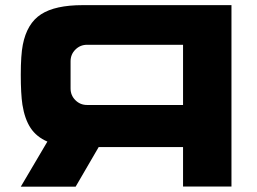

<svg xmlns="http://www.w3.org/2000/svg" viewBox="-20 -720 991 740"><path d="M162.6 -174.3Q120.6 -192.4 97.9 -226.8Q75.2 -261.2 66.4 -316.4Q60.1 -358.9 60.1 -431.6Q60.1 -507.8 67.9 -547.4Q84 -629.9 138.4 -665Q192.9 -700.2 298.8 -700.2H872.1V-1H685.5V-153.3H360.4L271.5 -0.5H60.1ZM685.5 -315.4V-547.4H315.4Q289.1 -547.4 270.5 -528.8Q252 -510.3 252 -483.9V-378.9Q252 -352.5 270.5 -334Q289.1 -315.4 315.4 -315.4Z"/></svg>

Font: Wadik
Style: Bold
Weight: 700
Designer: Sasha Pavljenko
Version: Version 1.001;Fontself Maker 3.5.4